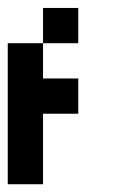

<svg xmlns="http://www.w3.org/2000/svg" viewBox="-20 -475 313 495"><path d="M0 -363.6H90.9V-272.7H0ZM0 -272.7H90.9V-181.8H0ZM0 -181.8H90.9V-90.9H0ZM0 -90.9H90.9V0H0ZM90.9 -454.5H181.8V-363.6H90.9ZM90.9 -272.7H181.8V-181.8H90.9Z"/></svg>

Font: Micro 5
Style: Regular
Weight: 400
Designer: Sarah Cadigan-Fried
Version: Version 1.000; ttfautohint (v1.8.4.7-5d5b)